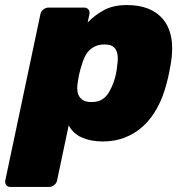

<svg xmlns="http://www.w3.org/2000/svg" viewBox="-66 -550 732 760"><path d="M-25 190Q-36 190 -41.5 182.5Q-47 175 -45 164L94 -494Q96 -505 105.5 -512.5Q115 -520 126 -520H267Q278 -520 284 -512.5Q290 -505 288 -494L281 -461Q310 -491 346.5 -510.5Q383 -530 437 -530Q484 -530 520 -516Q556 -502 580 -473Q604 -444 612 -400Q620 -356 610 -297Q606 -276 603 -260Q600 -244 594 -222Q580 -166 556 -122.5Q532 -79 500 -50Q468 -21 428 -5.5Q388 10 341 10Q294 10 258.5 -5.5Q223 -21 206 -54L160 164Q158 175 148.5 182.5Q139 190 129 190ZM296 -146Q322 -146 338.5 -156.5Q355 -167 366 -186Q377 -205 385 -228Q390 -243 393.5 -260Q397 -277 398 -292Q402 -316 399 -334.5Q396 -353 384.5 -363.5Q373 -374 347 -374Q322 -374 303.5 -363Q285 -352 274.5 -334Q264 -316 258 -294Q251 -273 247.5 -256.5Q244 -240 241 -219Q238 -198 242 -182Q246 -166 259 -156Q272 -146 296 -146Z"/></svg>

Font: Rubik Light ExtraBold
Style: Italic
Weight: 800
Italic angle: -12°
Version: Version 2.104